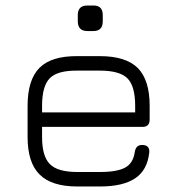

<svg xmlns="http://www.w3.org/2000/svg" viewBox="-20 -676 642 696"><path d="M319 -563.5C319 -563.5 296.5 -563.5 296.5 -563.5C273.5 -563.5 262 -575.5 262 -599C262 -599 262 -599 262 -599C262 -599 262 -621.5 262 -621.5C262 -644.5 273.5 -656 296.5 -656C296.5 -656 296.5 -656 296.5 -656C296.5 -656 319 -656 319 -656C341.5 -656 352.5 -644.5 352.5 -621.5C352.5 -621.5 352.5 -621.5 352.5 -621.5C352.5 -621.5 352.5 -599 352.5 -599C352.5 -575.5 341.5 -563.5 319 -563.5C319 -563.5 319 -563.5 319 -563.5ZM496.5 -216C496.5 -216 132.5 -216 132.5 -216C132.5 -216 132.5 -179.5 132.5 -179.5C132.5 -132.5 142 -99.5 161 -81C179.5 -62 213 -52.5 260.5 -52.5C260.5 -52.5 260.5 -52.5 260.5 -52.5C260.5 -52.5 342.5 -52.5 342.5 -52.5C384.5 -52.5 415 -58 434.5 -69C453.5 -79.5 465 -98.5 468.5 -125C468.5 -125 468.5 -125 468.5 -125C470 -133.5 472.5 -139.5 477 -144C481 -148.5 487.5 -150.5 496 -150.5C496 -150.5 496 -150.5 496 -150.5C504.5 -150.5 511.5 -148 516 -143.5C520.5 -138.5 522 -131.5 521 -123C521 -123 521 -123 521 -123C516.5 -81 500 -50 470.5 -30C441 -10 398.5 0 342.5 0C342.5 0 342.5 0 342.5 0C342.5 0 260.5 0 260.5 0C198 0 152.5 -14.5 123.5 -43.5C94.5 -72 80 -117.5 80 -179.5C80 -179.5 80 -179.5 80 -179.5C80 -179.5 80 -292.5 80 -292.5C80 -355.5 94.5 -401.5 123.5 -430.5C152.5 -459 198 -473 260.5 -472.5C260.5 -472.5 260.5 -472.5 260.5 -472.5C260.5 -472.5 342.5 -472.5 342.5 -472.5C405 -472.5 450.5 -458 479.5 -429.5C508 -400.5 522.5 -355 522.5 -292.5C522.5 -292.5 522.5 -292.5 522.5 -292.5C522.5 -292.5 522.5 -242.5 522.5 -242.5C522.5 -225 514 -216 496.5 -216C496.5 -216 496.5 -216 496.5 -216ZM342.5 -420C342.5 -420 260.5 -420 260.5 -420C213 -420.5 179.5 -411.5 161 -393C142 -374 132.5 -340.5 132.5 -292.5C132.5 -292.5 132.5 -292.5 132.5 -292.5C132.5 -292.5 132.5 -268.5 132.5 -268.5C132.5 -268.5 470 -268.5 470 -268.5C470 -268.5 470 -292.5 470 -292.5C470 -340 460.5 -373.5 442 -392C423.5 -410.5 390 -420 342.5 -420C342.5 -420 342.5 -420 342.5 -420Z"/></svg>

Font: Jura-Fortis-Regular
Style: Regular
Weight: 500
Designer: Daniel Johnson, Alexei Vanyashin, Mirko Velimirovic
Foundry: Daniel Johnson
Version: ""